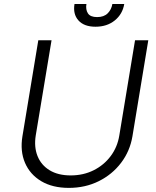

<svg xmlns="http://www.w3.org/2000/svg" viewBox="-20 -929 784 962"><path d="M656.6 -727.3H723L643.5 -245.7Q631 -171.5 586.6 -113.1Q542.3 -54.7 474.6 -21.1Q407 12.4 324.9 12.4Q243.3 12.4 186.8 -21.1Q130.3 -54.7 105.3 -113.1Q80.3 -171.5 92.3 -245.7L171.9 -727.3H238.3L159.1 -250.4Q149.9 -192.5 168 -147.2Q186.1 -101.9 228.5 -76Q271 -50.1 334.2 -50.1Q397.7 -50.1 449.4 -76Q501.1 -101.9 534.8 -147.2Q568.5 -192.5 577.8 -250.4ZM543 -909.1H602.6Q594.1 -858.3 555.2 -826.7Q516.3 -795.1 458.5 -795.1Q401.3 -795.1 373 -826.7Q344.8 -858.3 353.3 -909.1H413Q408.4 -881 420.5 -862.2Q432.5 -843.4 466.6 -843.4Q500.7 -843.4 519.5 -862.2Q538.4 -881 543 -909.1Z"/></svg>

Font: Inter Light  BETA
Style: Italic
Weight: 300
Italic angle: 9.39999°
Designer: Rasmus Andersson
Foundry: rsms
Version: Version 3.011;git-f93a4a705